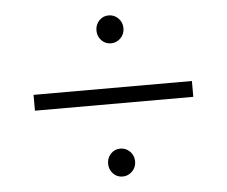

<svg xmlns="http://www.w3.org/2000/svg" viewBox="-43 -659 728 616"><g transform="rotate(-5 321.0 -350.5)"><path d="M66 -377H576V-326H66ZM328 -91Q310 -91 297.5 -104Q285 -117 285 -136Q285 -155 297.5 -168Q310 -181 328 -181Q346 -181 359 -168Q372 -155 372 -136Q372 -117 359 -104Q346 -91 328 -91ZM328 -520Q310 -520 297.5 -533Q285 -546 285 -565Q285 -584 297.5 -597Q310 -610 328 -610Q346 -610 359 -597Q372 -584 372 -565Q372 -546 359 -533Q346 -520 328 -520Z"/></g></svg>

Font: Albert Sans Light
Style: Regular
Weight: 300
Designer: Andreas Rasmussen
Foundry: a.Foundry
Version: Version 1.025